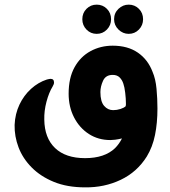

<svg xmlns="http://www.w3.org/2000/svg" viewBox="-20 -594 734 828"><path d="M397 -448Q371 -448 353 -466.5Q335 -485 335 -511Q335 -538 353 -556Q371 -574 397 -574Q423 -574 441 -556Q459 -538 459 -511Q459 -485 441 -466.5Q423 -448 397 -448ZM535 -448Q510 -448 491 -466.5Q472 -485 472 -511Q472 -538 491 -556Q510 -574 535 -574Q561 -574 579 -556Q597 -538 597 -511Q597 -485 579 -466.5Q561 -448 535 -448ZM638 -284Q651 -254 655 -211Q659 -168 659 -126Q659 -64 648.5 -12Q638 40 613 81Q571 148 500.5 181.5Q430 215 347 214Q270 214 212.5 190.5Q155 167 116.5 128Q78 89 60 41.5Q42 -6 43 -55Q45 -103 64 -143Q83 -183 114 -211Q145 -239 182 -251Q194 -254 198 -254Q213 -254 213 -238Q213 -231 207 -221Q191 -195 180.5 -155.5Q170 -116 171 -78Q172 1 217.5 44.5Q263 88 347 88Q431 88 476 45Q494 27 506 3Q489 7 476.5 8.5Q464 10 456 10Q404 10 363.5 -16Q323 -42 299.5 -87.5Q276 -133 276 -190Q276 -258 301.5 -304Q327 -350 370.5 -373.5Q414 -397 466 -397Q531 -397 574.5 -367Q618 -337 638 -284ZM413 -197Q413 -156 429 -137.5Q445 -119 468 -119Q484 -119 499.5 -124Q515 -129 522 -136Q523 -140 523 -143Q523 -146 523 -149Q523 -168 520 -193.5Q517 -219 512 -233Q507 -249 496 -260Q485 -271 466 -271Q436 -271 424.5 -246Q413 -221 413 -197Z"/></svg>

Font: Zain Black
Style: Regular
Weight: 900
Designer: Zain,Boutros
Foundry: Mobile Telecommunications Company (Zain), 2024
Version: Version 1.50; ttfautohint (v1.8.4)